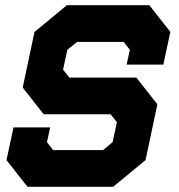

<svg xmlns="http://www.w3.org/2000/svg" viewBox="-20 -720 691 740"><path d="M86 0 5 -103 32 -229H173.5L161 -172L185 -141.5H377L414 -172L430.5 -249L406.5 -279.5H148.5L67.5 -382.5L113 -597L238 -700H555.5L636.5 -597L609.5 -471H468L480.5 -528L456.5 -558.5H277L239.5 -528L223 -451.5L247.5 -421H505.5L586.5 -318L541 -103L416 0ZM134 -71H388.5L475.5 -140L507 -290L463 -349.5H202.5L147.5 -422.5L177.5 -564L260 -629.5H509L558 -564L552 -536L558 -564L509 -629.5H260L177.5 -564L147.5 -422.5L202.5 -349.5H463L507 -290L475.5 -140L388.5 -71H134L84.5 -130L92 -164L84.5 -130Z"/></svg>

Font: Tourney Black
Style: Italic
Weight: 900
Italic angle: -12°
Version: Version 1.015